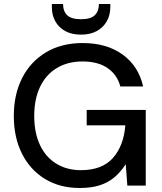

<svg xmlns="http://www.w3.org/2000/svg" viewBox="-20 -927 809 959"><path d="M378 12Q279 12 205 -33Q131 -78 90 -159Q49 -240 49 -348Q49 -455 90.5 -537Q132 -619 209.5 -665.5Q287 -712 393 -712Q513 -712 592.5 -654.5Q672 -597 695 -495H581Q566 -553 518 -586.5Q470 -620 392 -620Q318 -620 263.5 -587Q209 -554 180 -493Q151 -432 151 -348Q151 -263 180 -202Q209 -141 262 -109Q315 -77 384 -77Q490 -77 544 -138Q598 -199 606 -301H413V-378H708V0H616L608 -107Q583 -68 551.5 -41.5Q520 -15 478 -1.5Q436 12 378 12ZM385 -754Q338 -754 305.5 -772Q273 -790 256 -821Q239 -852 239 -892V-907H295Q295 -871 315.5 -851Q336 -831 385 -831Q433 -831 453.5 -851Q474 -871 474 -907H531V-892Q531 -852 513.5 -821Q496 -790 463.5 -772Q431 -754 385 -754Z"/></svg>

Font: DM Sans 9pt Medium
Style: Regular
Weight: 500
Version: Version 4.004;gftools[0.9.30]